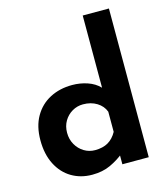

<svg xmlns="http://www.w3.org/2000/svg" viewBox="-118 -881 859 984"><g transform="rotate(-15 312.0 -388.5)"><path d="M250 12Q189 12 141 -16.5Q93 -45 65.5 -99Q38 -153 38 -227Q38 -301 68 -353Q98 -405 150 -432Q202 -459 268 -459Q310 -459 348.5 -446Q387 -433 413 -406V-362V-789H552V0H412V-85L423 -55Q389 -27 347 -7.5Q305 12 250 12ZM296 -106Q338 -106 366 -122.5Q394 -139 412 -172V-279Q400 -311 369 -330Q338 -349 296 -349Q265 -349 238.5 -333.5Q212 -318 196 -291Q180 -264 180 -229Q180 -194 196 -166Q212 -138 238.5 -122Q265 -106 296 -106Z"/></g></svg>

Font: Reem Kufi Fun
Style: Bold
Weight: 700
Designer: Khaled Hosny
Version: Version 1.005